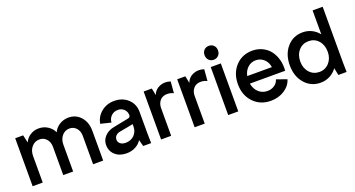

<svg xmlns="http://www.w3.org/2000/svg" viewBox="-46 -1285 3476 1880"><g transform="rotate(-20 1692.5 -345.0)"><path d="M57.1 0V-500H140.1L158.2 -418.9Q175.8 -460.9 215.6 -486.6Q255.4 -512.2 305.2 -512.2Q355.5 -512.2 397.5 -485.8Q439.5 -459.5 459 -416Q478 -459 520.5 -485.6Q563 -512.2 615.2 -512.2Q692.4 -512.2 742.2 -455.6Q792 -398.9 792 -311V0H687V-296.9Q687 -345.2 659.2 -376.7Q631.3 -408.2 588.9 -408.2Q541 -408.2 510 -371.8Q479 -335.4 479 -279.8V0H376V-294.9Q376 -344.2 347.7 -376.2Q319.3 -408.2 275.9 -408.2Q226.6 -408.2 194.3 -370.8Q162.1 -333.5 162.1 -275.9V0Z M1034.7 12.2Q960.9 12.2 915.8 -28.1Q870.6 -68.4 870.6 -133.8Q870.6 -184.1 906.7 -222.4Q942.9 -260.7 1002 -272L1159.7 -303.2Q1170.9 -304.7 1178 -312Q1185.1 -319.3 1185.1 -329.1Q1185.1 -367.2 1159.7 -392.1Q1134.3 -417 1095.7 -417Q1054.7 -417 1026.6 -390.6Q998.5 -364.3 995.6 -321.8L887.7 -348.1Q899.9 -420.4 956.8 -466.3Q1013.7 -512.2 1090.8 -512.2Q1177.7 -512.2 1233.9 -459.7Q1290 -407.2 1290 -326.2V-100.1L1292 0H1209L1190.9 -67.9Q1167.5 -30.8 1126.2 -9.3Q1085 12.2 1034.7 12.2ZM983.9 -147.9Q983.9 -120.6 1004.6 -104.2Q1025.4 -87.9 1061 -87.9Q1114.3 -87.9 1149.7 -123Q1185.1 -158.2 1185.1 -213.9V-236.8Q1181.6 -236.3 1170.4 -233.6Q1159.2 -231 1152.8 -230L1043.9 -210Q1016.1 -205.1 1000 -188.2Q983.9 -171.4 983.9 -147.9Z M1395.5 0V-500H1480.5L1495.6 -426.8Q1513.7 -478.5 1566.4 -500.2Q1619.1 -522 1678.2 -502L1668.5 -382.8Q1639.2 -397 1609.1 -398.2Q1579.1 -399.4 1555.2 -388.2Q1531.2 -377 1515.9 -350.6Q1500.5 -324.2 1500.5 -287.1V0Z M1745.1 0V-500H1830.1L1845.2 -426.8Q1863.3 -478.5 1916 -500.2Q1968.8 -522 2027.8 -502L2018.1 -382.8Q1988.8 -397 1958.7 -398.2Q1928.7 -399.4 1904.8 -388.2Q1880.9 -377 1865.5 -350.6Q1850.1 -324.2 1850.1 -287.1V0Z M2094.7 -500H2199.7V0H2094.7ZM2198 -577.6Q2178.2 -557.1 2147.5 -557.1Q2116.7 -557.1 2097.2 -577.6Q2077.6 -598.1 2077.6 -629.9Q2077.6 -661.6 2097.2 -681.9Q2116.7 -702.1 2147.5 -702.1Q2178.2 -702.1 2198 -681.9Q2217.8 -661.6 2217.8 -629.9Q2217.8 -598.1 2198 -577.6Z M2537.1 12.2Q2427.2 12.2 2357.2 -61.5Q2287.1 -135.3 2287.1 -250Q2287.1 -364.7 2355.5 -438.5Q2423.8 -512.2 2530.3 -512.2Q2588.4 -512.2 2636.2 -488.3Q2684.1 -464.4 2714.1 -424.1Q2744.1 -383.8 2758.3 -330.1Q2772.5 -276.4 2767.1 -216.8H2399.4Q2409.2 -159.2 2446.8 -124.5Q2484.4 -89.8 2538.1 -89.8Q2580.6 -89.8 2612.3 -111.8Q2644 -133.8 2653.3 -168.9L2760.3 -130.9Q2740.7 -66.9 2679.2 -27.3Q2617.7 12.2 2537.1 12.2ZM2400.4 -294.9H2657.2Q2649.9 -347.2 2614.5 -379.6Q2579.1 -412.1 2530.3 -412.1Q2481.4 -412.1 2446.3 -379.9Q2411.1 -347.7 2400.4 -294.9Z M3055.7 12.2Q2956.1 12.2 2891.8 -61.5Q2827.6 -135.3 2827.6 -250Q2827.6 -365.2 2891.4 -438.7Q2955.1 -512.2 3054.7 -512.2Q3105 -512.2 3148.2 -491Q3191.4 -469.7 3221.7 -431.2V-680.2H3326.7V-100.1L3328.6 0H3242.7L3227.1 -75.2Q3196.3 -33.7 3152.1 -10.7Q3107.9 12.2 3055.7 12.2ZM3222.7 -250Q3222.7 -320.8 3182.6 -366Q3142.6 -411.1 3080.1 -411.1Q3017.6 -411.1 2977.3 -365.7Q2937 -320.3 2937 -250Q2937 -181.2 2977.5 -136Q3018.1 -90.8 3080.1 -90.8Q3142.1 -90.8 3182.4 -136Q3222.7 -181.2 3222.7 -250Z"/></g></svg>

Font: Apfel Grotezk Mittel
Style: Regular
Weight: 500
Designer: Luigi Gorlero
Foundry: © 2023, Luigi Gorlero & Collletttivo
Version: Version 2.000;Glyphs 3.2 (3217)